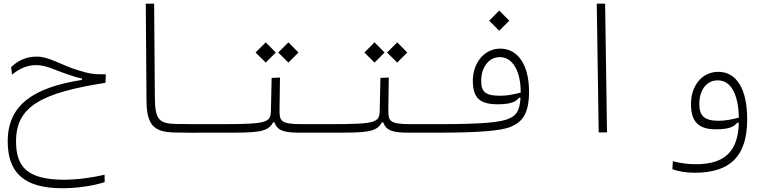

<svg xmlns="http://www.w3.org/2000/svg" viewBox="-20 -713 4142 1034"><path d="M316.4 300.8C394 300.8 486.8 287.1 543.9 267.6L543 228C482.9 242.2 400.9 254.9 326.2 254.9C119.6 254.9 66.4 179.7 66.4 47.4C66.4 -143.1 209 -213.9 548.3 -267.1L549.8 -313C480 -311.5 460 -316.9 398.4 -335.4C308.6 -362.8 245.1 -408.2 177.7 -408.2C122.1 -408.2 76.2 -387.2 40 -351.1L44.9 -311C79.1 -339.8 123 -362.3 173.8 -362.3C228 -362.3 266.1 -339.8 328.6 -317.9C381.8 -299.3 396 -295.4 421.4 -290V-282.7C163.6 -242.2 21.5 -150.4 21.5 48.3C21.5 214.4 106.4 300.8 316.4 300.8Z M1166 1.5C1182.1 1.5 1189 -7.3 1189 -23.4C1189 -38.1 1180.7 -44.4 1171.9 -44.4C1150.4 -44.4 1130.4 -44.4 1110.8 -44.4C1039.1 -44.4 981.9 -44.4 930.2 -45.4C840.3 -47.4 814.9 -64 814 -186L810.1 -693.4H765.1L769 -168.9C770 -32.7 815.4 -2.4 918 0.5C972.7 2 1036.6 2 1101.1 1.5C1122.6 1.5 1144.5 1.5 1166 1.5Z M1166 1.5C1173.3 1.5 1180.7 1.5 1188 1.5C1360.8 1.5 1421.9 1.5 1450.7 -54.2H1457.5C1474.1 -10.7 1505.9 1.5 1593.3 1.5H1752C1775.4 1.5 1789.6 -2.4 1789.6 -22C1789.6 -42 1782.7 -44.4 1757.8 -44.4H1604.5C1486.8 -44.4 1485.4 -63.5 1485.4 -124L1487.8 -295.4L1442.9 -293.5L1439 -119.1C1437.5 -53.2 1422.4 -44.4 1171.9 -44.4ZM1411.1 -376 1465.3 -430.2 1411.1 -484.9 1356.4 -430.2ZM1533.2 -376 1587.4 -430.2 1533.2 -484.9 1478.5 -430.2Z M1752 1.5C1759.3 1.5 1766.6 1.5 1773.9 1.5C1946.8 1.5 2007.8 1.5 2036.6 -54.2H2043.5C2060.1 -10.7 2091.8 1.5 2179.2 1.5H2337.9C2361.3 1.5 2375.5 -2.4 2375.5 -22C2375.5 -42 2368.7 -44.4 2343.8 -44.4H2190.4C2072.8 -44.4 2071.3 -63.5 2071.3 -124L2073.7 -295.4L2028.8 -293.5L2024.9 -119.1C2023.4 -53.2 2008.3 -44.4 1757.8 -44.4ZM1997.1 -376 2051.3 -430.2 1997.1 -484.9 1942.4 -430.2ZM2119.1 -376 2173.3 -430.2 2119.1 -484.9 2064.5 -430.2Z M2336.4 1.5C2550.8 1.5 2678.2 -7.8 2731 -30.3C2793 -56.6 2829.1 -100.1 2829.1 -220.2C2829.1 -362.8 2769 -451.2 2674.3 -451.2C2585.4 -451.2 2526.4 -370.1 2526.4 -279.3C2526.4 -185.1 2564 -151.4 2660.2 -151.4C2734.4 -151.4 2759.8 -167 2774.9 -186.5L2783.2 -187C2778.8 -108.9 2755.9 -90.8 2723.1 -75.2C2677.2 -53.2 2569.8 -44.4 2343.8 -44.4ZM2784.2 -214.4C2751.5 -206.1 2715.3 -197.3 2676.3 -197.3C2597.2 -197.3 2571.3 -214.4 2571.3 -279.3C2571.3 -347.2 2610.8 -405.3 2670.9 -405.3C2743.7 -405.3 2784.2 -326.2 2784.2 -216.8C2784.2 -215.8 2784.2 -215.3 2784.2 -214.4ZM2668.5 -547.4 2722.7 -601.6 2668.5 -656.2 2614.3 -601.6Z M3204.1 0H3249L3238.8 -693.4H3193.8Z M3721.2 217.3C3917.5 217.3 4003.9 123.5 4003.9 -70.8C4003.9 -237.8 3943.8 -326.2 3849.1 -326.2C3755.4 -326.2 3701.2 -245.1 3701.2 -154.3C3701.2 -60.1 3738.8 -16.6 3835 -16.6C3909.2 -16.6 3934.6 -32.2 3949.7 -51.8L3959 -52.2C3955.1 91.8 3893.1 171.4 3728 171.4C3686.5 171.4 3649.4 167 3603.5 155.3L3601.1 198.2C3637.2 211.9 3681.2 217.3 3721.2 217.3ZM3959 -79.6C3926.3 -71.3 3890.1 -62.5 3851.1 -62.5C3772 -62.5 3746.1 -89.4 3746.1 -154.3C3746.1 -222.2 3780.8 -280.3 3845.7 -280.3C3916 -280.3 3956.5 -206.1 3959 -79.6Z"/></svg>

Font: Cascadia Mono PL ExtraLight
Style: Regular
Weight: 200
Monospace: yes
Designer: Aaron Bell
Foundry: Saja Typeworks
Version: Version 2404.023